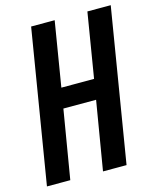

<svg xmlns="http://www.w3.org/2000/svg" viewBox="-111 -812 728 890"><g transform="rotate(-15 253.0 -367.5)"><path d="M3 0 124 -735H237L186 -425H343L394 -735H506L385 0H272L327 -329H170L115 0Z"/></g></svg>

Font: Iosevka SS04 Oblique
Style: Bold
Weight: 700
Italic angle: -9°
Monospace: yes
Designer: Belleve Invis
Foundry: Belleve Invis
Version: Version 19.0.0; ttfautohint (v1.8.4)